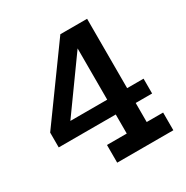

<svg xmlns="http://www.w3.org/2000/svg" viewBox="-172 -897 1004 1038"><g transform="rotate(-30 330.0 -377.5)"><path d="M512 -755V-110.5H614.5V0H264V-110.5H387.5V-672L345 -755ZM614.5 -322V-229.5H31.5V-322ZM345 -755 440 -715 119.5 -269 31.5 -322Z"/></g></svg>

Font: Hepta Slab ExtraLight SemiBold
Style: Regular
Weight: 600
Version: Version 1.102